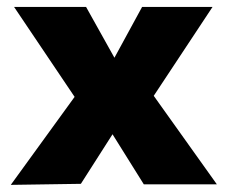

<svg xmlns="http://www.w3.org/2000/svg" viewBox="-20 -530 654 552"><path d="M11 1.5 194.5 -251.5 20.5 -510H227.5L309 -364L388.5 -510H591L422 -254.5L603.5 0H393.5L303.5 -144L212.5 -1.5Z"/></svg>

Font: Geologica
Style: Bold
Weight: 700
Designer: Sindre Bremnes, Frode Helland
Foundry: Monokrom Skriftforlag AS
Version: Version 1.010; ttfautohint (v1.8.4.7-5d5b);gftools[0.9.28]